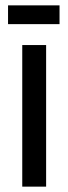

<svg xmlns="http://www.w3.org/2000/svg" viewBox="-20 -696 255 716"><path d="M63 0V-528H152V0ZM10 -606V-676H202V-606Z"/></svg>

Font: Bricolage Grotesque 12pt Condensed
Style: Regular
Weight: 400
Width: 3
Designer: Mathieu Triay
Foundry: Atelier Triay
Version: Version 1.001; ttfautohint (v1.8.4.7-5d5b);gftools[0.9.33.de